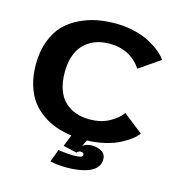

<svg xmlns="http://www.w3.org/2000/svg" viewBox="-127 -825 1104 1142"><g transform="rotate(15 425.0 -254.0)"><path d="M418 96.5 334 77 362.5 6Q312.5 -1 268.5 -16Q224.5 -31 183.5 -59Q142.5 -87 113.2 -125.8Q84 -164.5 66.5 -221.5Q49 -278.5 49 -348Q49 -429 73 -492.8Q97 -556.5 135.5 -595.8Q174 -635 227.2 -660.5Q280.5 -686 333.8 -696Q387 -706 446 -706Q506.5 -706 561.8 -692.8Q617 -679.5 656.5 -658.2Q696 -637 724 -614Q752 -591 767.5 -568L638 -479Q628.5 -496 612.2 -512.5Q596 -529 572.5 -545Q549 -561 515.2 -570.8Q481.5 -580.5 444 -580.5Q408 -580.5 376.8 -572.8Q345.5 -565 317.8 -547.2Q290 -529.5 270 -503Q250 -476.5 238.5 -437Q227 -397.5 227 -348Q227 -286.5 243.8 -240.2Q260.5 -194 290.5 -167.2Q320.5 -140.5 358 -127.5Q395.5 -114.5 440.5 -114.5Q512 -114.5 563.8 -143.5Q615.5 -172.5 638 -206.5L758.5 -112Q745 -92.5 719.8 -73Q694.5 -53.5 658 -34.8Q621.5 -16 569.5 -3.5Q517.5 9 459.5 10.5L441 48.5Q465 31.5 496 31.5Q531.5 31.5 557.2 47Q583 62.5 583 95Q583 122.5 566.5 143Q550 163.5 521.5 175Q493 186.5 458.8 192Q424.5 197.5 384.5 197.5Q331.5 197.5 282 187L311 109.5Q364.5 117.5 399.5 117.5Q432 117.5 446.8 114Q461.5 110.5 461.5 98Q461.5 84 440.5 84Q435 84 427.8 88Q420.5 92 418 96.5Z"/></g></svg>

Font: League Mono Wide
Style: Bold
Weight: 700
Width: 8
Designer: Tyler Finck
Foundry: The League of Moveable Type / Tyler Finck
Version: Version 2.210